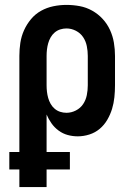

<svg xmlns="http://www.w3.org/2000/svg" viewBox="-20 -548 540 783"><path d="M59 215V143H18V72H59V-320Q59 -347 63 -373.5Q67 -400 78 -424.5Q89 -449 106.5 -470Q124 -491 147.5 -504Q171 -517 197.5 -522.5Q224 -528 251 -528Q278 -528 305 -523Q332 -518 356 -504.5Q380 -491 398.5 -471Q417 -451 428.5 -426Q440 -401 444.5 -374Q449 -347 449 -320V-200Q449 -176 446.5 -151.5Q444 -127 437 -104Q430 -81 417.5 -59.5Q405 -38 386.5 -22.5Q368 -7 344.5 0.5Q321 8 297 8Q276 8 256 2.5Q236 -3 219 -15.5Q202 -28 190 -45Q178 -62 170 -81V72H265V143H170V215ZM251 -88Q271 -88 289.5 -97.5Q308 -107 319 -123.5Q330 -140 334 -160Q338 -180 338 -200V-320Q338 -340 334 -360Q330 -380 319 -396.5Q308 -413 289.5 -422.5Q271 -432 251 -432Q238 -432 225.5 -428Q213 -424 203 -415.5Q193 -407 186.5 -395.5Q180 -384 176.5 -371.5Q173 -359 171.5 -346Q170 -333 170 -320V-200Q170 -187 171.5 -174Q173 -161 176.5 -148.5Q180 -136 186.5 -124.5Q193 -113 203 -104.5Q213 -96 225.5 -92Q238 -88 251 -88Z"/></svg>

Font: Iosevka Term
Style: Bold
Weight: 700
Monospace: yes
Designer: Belleve Invis
Foundry: Belleve Invis
Version: Version 30.0.1